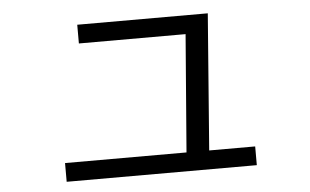

<svg xmlns="http://www.w3.org/2000/svg" viewBox="-44 -617 1087 674"><g transform="rotate(-5 500.0 -280.0)"><path d="M250 -553H710L673 -73H835V-7H165V-73H593L626 -487H250Z"/></g></svg>

Font: M PLUS 1p
Style: Regular
Weight: 400
Version: Version 1.062